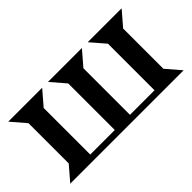

<svg xmlns="http://www.w3.org/2000/svg" viewBox="-63 -781 1073 1073"><g transform="rotate(-45 473.5 -245.0)"><path d="M413 -404 339 -490H607L533 -404V-36H727V-404L653 -490H921L847 -404V-86L921 0H25L99 -86V-404L25 -490H293L219 -404V-36H413Z"/></g></svg>

Font: Bluu Next Cyrillic
Style: Bold
Weight: 700
Designer: Igor Stepanchenko
Foundry: Igor Stepanchenko
Version: Version 1.000